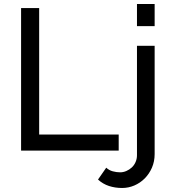

<svg xmlns="http://www.w3.org/2000/svg" viewBox="-20 -750 861 956"><path d="M85 0V-710H175V-80H571V0ZM588 186Q553 186 522.5 176Q492 166 468 144L509 85Q523 98 541.5 103Q560 108 578 108Q594 108 609 101.5Q624 95 636 84Q648 73 655 57Q662 41 662 23V-522H750V17Q750 54 736.5 85Q723 116 700.5 138.5Q678 161 649 173.5Q620 186 588 186ZM662 -620V-730H750V-620Z"/></svg>

Font: IngvarSans
Style: Regular
Weight: 500
Version: Version 3.000